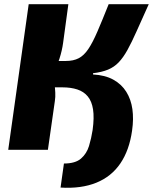

<svg xmlns="http://www.w3.org/2000/svg" viewBox="-20 -710 725 910"><path d="M267 179 283 65Q337 65 364 41.5Q391 18 402 -18.5Q413 -55 419 -94Q427 -153 421 -191.5Q415 -230 396 -253Q377 -276 346.5 -286Q316 -296 276 -296H203L220 -421H292Q328 -421 353 -434Q378 -447 398.5 -477.5Q419 -508 441.5 -560Q464 -612 495 -690H685Q651 -615 627.5 -562Q604 -509 584 -473Q564 -437 542.5 -414.5Q521 -392 492 -380Q463 -368 421 -363V-357Q478 -354 517 -332.5Q556 -311 578.5 -275Q601 -239 607.5 -192.5Q614 -146 606 -91Q593 2 550.5 64.5Q508 127 436.5 156Q365 185 267 179ZM19 0 116 -690H304L279 -506Q274 -470 262 -432.5Q250 -395 231 -362Q235 -338 238 -315Q241 -292 242 -271Q243 -250 240 -231L207 0Z"/></svg>

Font: Exo 2 ExtraBold
Style: Italic
Weight: 800
Italic angle: -8°
Designer: Natanael Gama
Foundry: Natanael Gama
Version: Version 2.010